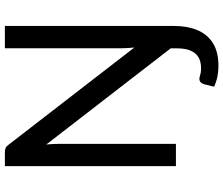

<svg xmlns="http://www.w3.org/2000/svg" viewBox="-85 -673 936 806"><g transform="rotate(-90 383.0 -270.0)"><path d="M509 179Q460.5 179 422 160.5L432.5 118.5Q438.5 99 455 99Q459.5 99 465.8 101Q472 103 480.2 104.5Q488.5 106 500 106Q583 106 583 5V-21.5L179.5 -543.5Q182 -515.5 182 -493.5V0.5H88.5V-717.5H143.5Q157.5 -717.5 164.8 -714.5Q172 -711.5 180 -700L586.5 -174Q583.5 -204 583.5 -227V-717.5H677V-7Q677 48 659.8 90Q642.5 132 605.5 155.5Q568.5 179 509 179Z"/></g></svg>

Font: Verano Sans Medium
Style: Regular
Weight: 500
Designer: Lukasz Dziedzic with Adam Twardoch and Botio Nikoltchev
Foundry: tyPoland Lukasz Dziedzic
Version: Version 3.001;December 28, 2019;FontCreator 12.0.0.2547 64-b